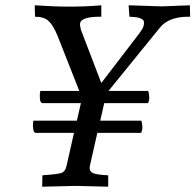

<svg xmlns="http://www.w3.org/2000/svg" viewBox="-20 -701 737 724"><path d="M590 -677 696 -681 697 -638H691Q617 -638 584 -598L389 -358H538V-359Q541 -355 542.5 -339Q544 -323 538 -312H373L358 -246H512V-247Q515 -243 516.5 -227Q518 -211 512 -200H347L319 -76Q315 -58 327.5 -50Q340 -42 388 -40V3L267 0L139 3L140 -40Q198 -44 212 -49Q227 -55 231 -76L259 -200H114Q107 -201 105 -216.5Q103 -232 106 -246H270L285 -312H140Q132 -313 130.5 -328.5Q129 -344 132 -358H279L197 -566Q180 -607 162.5 -622.5Q145 -638 112 -638L111 -681Q183 -676 244 -676Q305 -676 362 -681V-638H358Q288 -638 282 -614Q281 -604 285 -589L362 -388L506 -576Q520 -595 522 -605.5Q524 -616 522 -622Q514 -637 468 -638L465 -681Z"/></svg>

Font: Lusitana
Style: Italic
Weight: 400
Italic angle: -12°
Designer: Ana Paula Megda
Foundry: Ana Paula Megda
Version: Version 1.000; ttfautohint (v1.1) -l 8 -r 50 -G 200 -x 14 -D